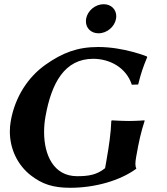

<svg xmlns="http://www.w3.org/2000/svg" viewBox="-20 -881 793 911"><path d="M388.6 -792C387.9 -787.9 387.6 -783.9 387.6 -780.1C387.6 -747.7 411.7 -723 447.5 -723C487.5 -723 523.9 -754 530.6 -792C531.3 -796.1 531.7 -800.1 531.7 -803.9C531.7 -836.3 507.5 -861 471.8 -861C431.8 -861 395.3 -830 388.6 -792ZM484.6 -117 478.6 -83C439 -51 399.9 -45 345.9 -45C234.5 -45 189.2 -145.6 189.2 -254.5C189.2 -278.6 191.4 -303.1 195.6 -327C224 -488 287.1 -602 422.1 -602C500.2 -602 578.9 -561 605.4 -479L635.6 -480C648.2 -531 658 -560.7 678.5 -610L677.1 -613C677.1 -613 568 -658 446 -658C346 -658 276.1 -630 197.4 -575C112.3 -515.5 51 -420 31.1 -307C28.1 -290.2 26.7 -273.5 26.7 -257.1C26.7 -173.5 64 -96.7 127.4 -48C180.1 -7.6 230.9 10 313.2 10C429.7 10 548.6 -23.4 626.1 -80L626.6 -83C624 -87.1 622.4 -93.1 622.4 -103C622.4 -111.3 623.5 -122.2 626.1 -137C639.4 -212 648.8 -254 666.1 -307L665.6 -310C665.6 -310 627.1 -307 592.1 -307C558.1 -307 510.6 -310 510.6 -310L508.1 -307C506.1 -250 497.8 -192 484.6 -117Z"/></svg>

Font: Linux Biolinum O 
Style: Bold Italic
Weight: 700
Designer: Philipp H. Poll
Foundry: Philipp H. Poll
Version: Version 1.3.2